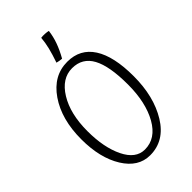

<svg xmlns="http://www.w3.org/2000/svg" viewBox="-284 -1043 1158 1158"><g transform="rotate(-45 295.5 -463.5)"><path d="M319 -733Q428 -733 484.5 -645Q541 -557 541 -388Q541 -215 469 -97.5Q397 20 274 20Q174 20 111 -81.5Q48 -183 48 -342Q48 -512 124 -622.5Q200 -733 319 -733ZM276 -27Q370 -27 425.5 -125.5Q481 -224 481 -377Q481 -534 440 -609.5Q399 -685 312 -685Q224 -685 166.5 -591.5Q109 -498 109 -351Q109 -211 154 -119Q199 -27 276 -27ZM372 -943Q367 -900 351.5 -857Q336 -814 310 -768Q299 -769 289 -770.5Q279 -772 269 -775Q287 -827 297 -867.5Q307 -908 310 -946Q325 -948 342.5 -947Q360 -946 372 -943Z"/></g></svg>

Font: Atma Light
Style: Regular
Weight: 300
Designer: Gregori Vincens, Jeremie Hornus, Riccardo Olocco, Yoann Minet.
Foundry: black foundry
Version: Version 1.102;PS 1.100;hotconv 1.0.86;makeotf.lib2.5.63406